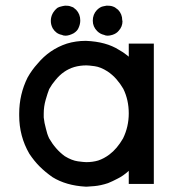

<svg xmlns="http://www.w3.org/2000/svg" viewBox="-20 -664 652 688"><path d="M214.8 -643.6Q225.6 -643.6 230 -642.1Q234.4 -640.6 242.2 -637.7L252.9 -628.9Q267.6 -613.3 267.6 -590.8Q267.6 -577.1 261.7 -564.5Q257.8 -553.7 244.1 -544.9Q227.5 -536.1 214.8 -536.1Q207 -536.1 201.2 -539.1Q180.7 -543 168.9 -562.5Q162.1 -575.2 162.1 -588.9Q162.1 -616.2 185.5 -635.7Q192.4 -639.6 198.2 -640.6Q205.1 -642.6 212.9 -643.6H214.8ZM365.2 -643.6Q375 -643.6 380.4 -642.1Q385.7 -640.6 391.6 -637.7L403.3 -628.9Q418 -613.3 418 -591.8Q418.9 -589.8 418.9 -587.9Q418.9 -568.4 405.3 -553.7Q397.5 -543.9 382.8 -539.1Q373 -536.1 365.7 -536.1Q358.4 -536.1 352.5 -539.1Q338.9 -542 328.1 -552.7Q312.5 -568.4 312.5 -589.8Q312.5 -612.3 327.1 -627.9Q337.9 -638.7 348.6 -641.1Q359.4 -643.6 361.3 -643.6Q363.3 -643.6 363.3 -643.6H365.2ZM441.4 -464.8V-477.5V-490.2V-507.8H460H461.9H465.8H469.7H470.7H478.5H485.4H491.2H497.1H505.9H513.7H531.2V-4.9H513.7H510.7H506.8H497.1H488.3H481.4H475.6H467.8H460H441.4V-22.5V-25.4V-28.3V-48.8V-51.8Q420.9 -33.2 400.4 -23.4Q383.8 -14.6 367.2 -7.8Q340.8 1 317.9 2.9Q294.9 4.9 291 4.9Q287.1 4.9 287.1 4.9Q216.8 1 168 -29.3Q141.6 -47.9 122.1 -67.4Q102.5 -86.9 85 -113.3Q48.8 -175.8 48.8 -250V-251V-256.8Q48.8 -326.2 79.1 -386.7Q94.7 -414.1 114.3 -435.5Q157.2 -487.3 219.7 -507.8Q252 -517.6 287.1 -517.6H288.1Q360.4 -514.6 406.2 -485.4Q420.9 -477.5 435.5 -465.8Q439.5 -462.9 441.4 -460.9ZM136.7 -256.8Q136.7 -255.9 136.7 -252V-249V-243.2Q138.7 -223.6 144.5 -203.1Q148.4 -184.6 156.2 -168Q178.7 -128.9 211.9 -104.5Q237.3 -88.9 259.3 -85.9Q281.2 -83 289.1 -83Q312.5 -83 332 -88.9Q352.5 -95.7 372.1 -110.4Q399.4 -130.9 420.9 -168Q441.4 -210 441.4 -257.8Q441.4 -305.7 421.9 -345.7Q411.1 -364.3 397 -380.4Q382.8 -396.5 365.2 -408.2Q340.8 -423.8 319.3 -426.8Q297.9 -429.7 290 -429.7Q266.6 -429.7 246.1 -423.8Q207 -412.1 178.7 -377Q166 -362.3 156.2 -344.7Q150.4 -330.1 143.6 -306.2Q136.7 -282.2 136.7 -256.8Z"/></svg>

Font: LeFont
Style: Default
Weight: 400
Designer: Leryon MEDIA
Version: Version 1.0